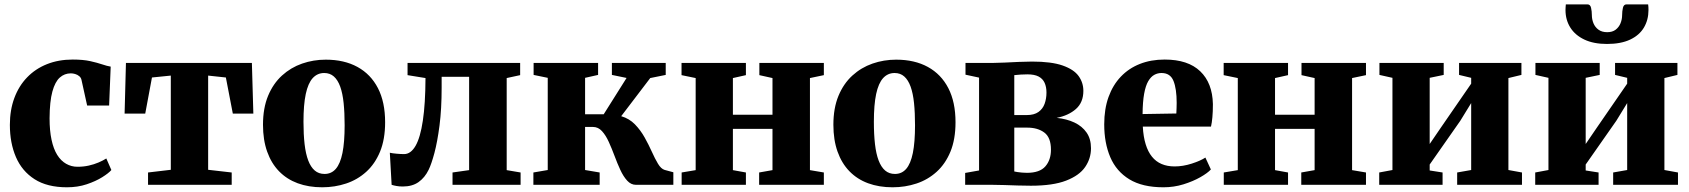

<svg xmlns="http://www.w3.org/2000/svg" viewBox="-20 -824 7530 856"><path d="M278.5 11Q190.5 11 134.2 -25Q78 -61 51 -123.8Q24 -186.5 24 -267Q24 -333.5 44 -387.2Q64 -441 101 -479.2Q138 -517.5 189.5 -538Q241 -558.5 304 -558.5Q350.5 -558.5 382 -551.5Q413.5 -544.5 435.5 -537Q457.5 -529.5 473.5 -527L466.5 -353.5H368.5L343.5 -467Q341.5 -477.5 333.5 -484.2Q325.5 -491 315.2 -494Q305 -497 296 -497Q267.5 -497 246.5 -478.2Q225.5 -459.5 213.5 -415.8Q201.5 -372 201 -296.5Q201 -241.5 209.8 -200.8Q218.5 -160 235 -133.5Q251.5 -107 274.8 -93.8Q298 -80.5 325.5 -80.5Q352.5 -80.5 375.8 -85.8Q399 -91 419 -99.5Q439 -108 454 -117.5L476.5 -66Q464.5 -52 435.8 -34Q407 -16 366.8 -2.5Q326.5 11 278.5 11Z M640 0V-55L741.5 -67V-487L657.5 -478.5L627.5 -317.5H535.5L541.5 -543.5H1103L1109.5 -317.5H1018L987 -478.5L908 -487V-67L1013 -55V0Z M1152.5 -267.5Q1152.5 -342 1175.2 -396.8Q1198 -451.5 1237.2 -487.2Q1276.5 -523 1326.8 -540.5Q1377 -558 1432.5 -558Q1514.5 -558 1573.8 -525.5Q1633 -493 1665 -431Q1697 -369 1697 -279Q1697 -203 1674.5 -148.2Q1652 -93.5 1612.8 -58Q1573.5 -22.5 1523 -5.8Q1472.5 11 1416.5 11Q1356 11 1307.2 -7Q1258.5 -25 1224 -60.5Q1189.5 -96 1171 -148.2Q1152.5 -200.5 1152.5 -267.5ZM1427 -48.5Q1457.5 -48.5 1477.2 -71.2Q1497 -94 1506.8 -142Q1516.5 -190 1516.5 -265.5Q1516.5 -321.5 1512 -364.8Q1507.5 -408 1496.8 -437.8Q1486 -467.5 1468.5 -483Q1451 -498.5 1425.5 -498.5Q1395 -498.5 1374.2 -475.8Q1353.5 -453 1343.2 -405Q1333 -357 1333 -281Q1333 -224.5 1338 -181.2Q1343 -138 1354.2 -108.5Q1365.5 -79 1383.2 -63.8Q1401 -48.5 1427 -48.5Z M1776 7.5Q1760 7.5 1747.8 5.2Q1735.5 3 1726 0L1718 -143Q1728.5 -140.5 1747.5 -138.8Q1766.5 -137 1781.5 -137Q1811.5 -137 1832.8 -174Q1854 -211 1865.2 -286.2Q1876.5 -361.5 1877 -476L1797 -489V-543.5H2299V-489L2239 -476V-65.5L2301 -55V0H1997.5V-55L2071.5 -65.5V-481.5H1949V-434Q1949 -337.5 1939.5 -264.5Q1930 -191.5 1916.8 -142Q1903.5 -92.5 1891 -67Q1874 -32 1846 -12.2Q1818 7.5 1776 7.5Z M2358 0V-55L2422 -66V-477L2359 -490V-543.5H2646.5V-490L2588.5 -477V-314.5H2671.5L2773.5 -476.5L2708 -490V-543.5H2948V-490L2879 -476L2749.5 -306Q2785.5 -295.5 2810.8 -269.5Q2836 -243.5 2854 -211.2Q2872 -179 2886 -147.8Q2900 -116.5 2913.5 -94Q2927 -71.5 2943 -66.5L2982 -56V0H2815.5Q2793 0 2776 -18.8Q2759 -37.5 2745.5 -66.8Q2732 -96 2719.8 -129Q2707.5 -162 2694.2 -191.2Q2681 -220.5 2664 -239.2Q2647 -258 2624 -258H2588.5V-66L2653.5 -55V0Z M3019 0V-55L3081.5 -65.5V-476L3018.5 -489V-543.5H3305.5V-489L3247.5 -476V-312.5H3424V-476L3365.5 -489V-543.5H3653V-489L3591 -476V-65.5L3653 -55V0H3364.5V-55L3424 -65.5V-249.5H3247.5V-65.5L3305.5 -55V0Z M3695.5 -267.5Q3695.5 -342 3718.2 -396.8Q3741 -451.5 3780.2 -487.2Q3819.5 -523 3869.8 -540.5Q3920 -558 3975.5 -558Q4057.5 -558 4116.8 -525.5Q4176 -493 4208 -431Q4240 -369 4240 -279Q4240 -203 4217.5 -148.2Q4195 -93.5 4155.8 -58Q4116.5 -22.5 4066 -5.8Q4015.5 11 3959.5 11Q3899 11 3850.2 -7Q3801.5 -25 3767 -60.5Q3732.5 -96 3714 -148.2Q3695.5 -200.5 3695.5 -267.5ZM3970 -48.5Q4000.5 -48.5 4020.2 -71.2Q4040 -94 4049.8 -142Q4059.5 -190 4059.5 -265.5Q4059.5 -321.5 4055 -364.8Q4050.5 -408 4039.8 -437.8Q4029 -467.5 4011.5 -483Q3994 -498.5 3968.5 -498.5Q3938 -498.5 3917.2 -475.8Q3896.5 -453 3886.2 -405Q3876 -357 3876 -281Q3876 -224.5 3881 -181.2Q3886 -138 3897.2 -108.5Q3908.5 -79 3926.2 -63.8Q3944 -48.5 3970 -48.5Z M4576 4Q4548 4 4517.5 3Q4487 2 4458 1Q4429 0 4406.5 0H4283V-53L4345 -64V-478L4284.5 -491V-543.5H4409Q4428.5 -543.5 4459 -545Q4489.5 -546.5 4522.2 -548Q4555 -549.5 4581 -549.5Q4667.5 -549.5 4717.5 -532Q4767.5 -514.5 4788.8 -485Q4810 -455.5 4810 -419Q4810 -367.5 4777 -338.2Q4744 -309 4691 -298.5Q4735.5 -294 4770 -277.8Q4804.5 -261.5 4824.2 -233.2Q4844 -205 4844 -163Q4844 -117.5 4818 -79.5Q4792 -41.5 4733.2 -18.8Q4674.5 4 4576 4ZM4558.5 -53.5Q4615.5 -53.5 4640.5 -82.2Q4665.5 -111 4665.5 -156.5Q4665.5 -211 4636 -233Q4606.5 -255 4560 -255H4502V-59.5Q4508 -58 4516.8 -56.8Q4525.5 -55.5 4536.5 -54.5Q4547.5 -53.5 4558.5 -53.5ZM4502 -311H4557.5Q4590.5 -311 4609.8 -324.8Q4629 -338.5 4637.2 -361.2Q4645.5 -384 4645.5 -411.5Q4645.5 -436.5 4637.2 -454.8Q4629 -473 4610.5 -482.8Q4592 -492.5 4560.5 -492.5Q4544.5 -492.5 4530 -491.5Q4515.5 -490.5 4502 -489Z M5167 11Q5073.5 11 5015.2 -24.5Q4957 -60 4930 -123.2Q4903 -186.5 4903 -269.5Q4903 -338 4922.2 -391.5Q4941.5 -445 4977 -482.2Q5012.5 -519.5 5062 -539Q5111.5 -558.5 5172.5 -558.5Q5276.5 -558.5 5331 -506.2Q5385.5 -454 5387.5 -360Q5387.5 -326 5385.2 -301.2Q5383 -276.5 5379 -259.5H5075Q5077.5 -214 5087.8 -180.8Q5098 -147.5 5115.8 -125.5Q5133.5 -103.5 5158.8 -92.8Q5184 -82 5217 -82Q5254 -82 5293 -94.5Q5332 -107 5354 -121.5L5378.5 -68.5Q5364 -52.5 5331.5 -34Q5299 -15.5 5256.2 -2.2Q5213.5 11 5167 11ZM5074 -315.5 5224.5 -318Q5225 -330.5 5225.5 -342Q5226 -353.5 5226 -365.5Q5226 -428 5211.8 -463.2Q5197.5 -498.5 5158.5 -498.5Q5141 -498.5 5126 -490.2Q5111 -482 5099.2 -462Q5087.5 -442 5081 -406.2Q5074.5 -370.5 5074 -315.5Z M5436 0V-55L5498.5 -65.5V-476L5435.5 -489V-543.5H5722.5V-489L5664.5 -476V-312.5H5841V-476L5782.5 -489V-543.5H6070V-489L6008 -476V-65.5L6070 -55V0H5781.5V-55L5841 -65.5V-249.5H5664.5V-65.5L5722.5 -55V0Z M6129 0V-55L6188 -66V-477L6130 -490V-543.5H6416.5V-490L6354 -477V-182L6403.5 -254.5L6539 -451V-477L6485 -490V-543.5H6763V-490L6705 -476V-66L6765.5 -55V0H6476.5V-55L6539 -66V-364.5L6490.5 -285.5L6354 -90.5V-64L6411.5 -55V0Z M6824.5 0V-55L6883.5 -66V-477L6825.5 -490V-543.5H7112V-490L7049.5 -477V-182L7099 -254.5L7234.5 -451V-477L7180.5 -490V-543.5H7458.5V-490L7400.5 -476V-66L7461 -55V0H7172V-55L7234.5 -66V-364.5L7186 -285.5L7049.5 -90.5V-64L7107 -55V0ZM7057.5 -804.5Q7070 -804.5 7073.5 -789Q7077 -773.5 7077 -757Q7077 -738 7084.2 -720.2Q7091.5 -702.5 7106.8 -691.5Q7122 -680.5 7145.5 -680.5Q7168.5 -680.5 7183 -691.5Q7197.5 -702.5 7204.8 -720.2Q7212 -738 7212 -757Q7212 -773.5 7215.5 -789Q7219 -804.5 7231.5 -804.5H7328Q7329 -799.5 7329.2 -792Q7329.5 -784.5 7329.5 -779.5Q7329.5 -735.5 7309.2 -701.2Q7289 -667 7247.8 -647.5Q7206.5 -628 7144.5 -628Q7085 -628 7043.8 -647.5Q7002.5 -667 6981 -701.2Q6959.5 -735.5 6959.5 -779.5Q6959.5 -786 6960 -792Q6960.5 -798 6961 -804.5Z"/></svg>

Font: Merriweather 48pt Black
Style: Regular
Weight: 900
Version: Version 2.100